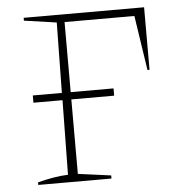

<svg xmlns="http://www.w3.org/2000/svg" viewBox="-49 -691 697 737"><g transform="rotate(-5 300.0 -322.0)"><path d="M69 0V-10Q100 -18 129 -23Q158 -28 186 -29L190 -316H78V-344H190L194 -615L69 -633V-644H533V-403H525L493 -614H224V-344H389V-316H224V-29L351 -12V0Z"/></g></svg>

Font: Piazzolla SC Thin
Style: Regular
Weight: 100
Designer: Juan Pablo del Peral
Foundry: Huerta Tipografica
Version: Version 1.330